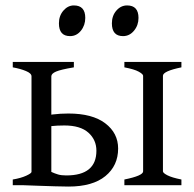

<svg xmlns="http://www.w3.org/2000/svg" viewBox="-20 -682 716 707"><path d="M27 0V-21Q57 -26 76.5 -35Q96 -44 96 -49V-401Q96 -412 75.5 -420.5Q55 -429 27 -434V-454H252V-434Q204 -426 186.5 -418.5Q169 -411 169 -401V-30Q169 -25 184.5 -21.5Q200 -18 227 -16V0ZM66 0 169 -49Q182 -43 194 -39.5Q206 -36 224 -36Q335 -36 335 -127Q335 -167 305.5 -193.5Q276 -220 217 -220Q190 -220 167.5 -217.5Q145 -215 129 -212L125 -252Q146 -257 174 -260.5Q202 -264 232 -264Q320 -264 367.5 -228Q415 -192 415 -135Q415 -72 368 -33.5Q321 5 232 5Q213 5 182 4Q151 3 120.5 2Q90 1 66 0ZM438 0V-21Q507 -35 507 -51V-403Q507 -409 491 -418Q475 -427 438 -434V-454H648V-434Q580 -420 580 -403V-51Q580 -45 596.5 -36.5Q613 -28 648 -21V0ZM238 -549Q197 -549 197 -596Q197 -624 213.5 -643Q230 -662 252 -662Q294 -662 294 -616Q294 -589 278 -569Q262 -549 238 -549ZM433 -549Q392 -549 392 -596Q392 -624 408.5 -643Q425 -662 448 -662Q490 -662 490 -616Q490 -589 473.5 -569Q457 -549 433 -549Z"/></svg>

Font: ChillKai
Style: Regular
Weight: 400
Designer: ChillType
Foundry: 寒蝉字型
Version: Version 2.000